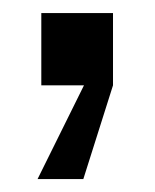

<svg xmlns="http://www.w3.org/2000/svg" viewBox="-20 -132 239 297"><path d="M43.9 -111.8H154.8V0L108.9 145H38.1L109.9 0H43.9Z"/></svg>

Font: Overused Grotesk Medium
Style: Regular
Weight: 500
Version: Version 0.002